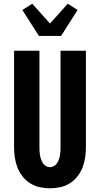

<svg xmlns="http://www.w3.org/2000/svg" viewBox="-20 -1009 540 1037"><path d="M250 8Q222 8 194.5 2Q167 -4 143 -19Q119 -34 101.5 -56.5Q84 -79 74 -105Q64 -131 60 -159Q56 -187 56 -215V-735H193V-215Q193 -204 193.5 -192.5Q194 -181 196 -170Q198 -159 202 -148Q206 -137 212 -127.5Q218 -118 228.5 -112Q239 -106 250 -106Q261 -106 271.5 -112Q282 -118 288 -127.5Q294 -137 298 -148Q302 -159 304 -170Q306 -181 306.5 -192.5Q307 -204 307 -215V-735H444V-215Q444 -187 440 -159Q436 -131 426 -105Q416 -79 398.5 -56.5Q381 -34 357 -19Q333 -4 305.5 2Q278 8 250 8ZM190 -815 101 -955 154 -989 250 -882 346 -989 399 -955 310 -815Z"/></svg>

Font: Iosevka Curly Heavy
Style: Regular
Weight: 900
Monospace: yes
Designer: Belleve Invis
Foundry: Belleve Invis
Version: Version 22.1.2; ttfautohint (v1.8.4)